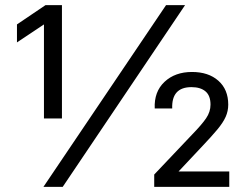

<svg xmlns="http://www.w3.org/2000/svg" viewBox="-20 -727 943 747"><path d="M221 -266H151V-675L211 -672L46 -562V-632L157 -707H221ZM224 0H149L626 -707H700ZM580 -48 727 -203Q765 -242 782 -267Q799 -292 799 -320Q799 -355 779.5 -371.5Q760 -388 725 -388Q647 -388 650 -305H582Q579 -370 620 -408.5Q661 -447 727 -447Q791 -447 829.5 -413Q868 -379 868 -320Q868 -295 858 -272.5Q848 -250 825.5 -223Q803 -196 766 -157L641 -24L629 -60H872V0H580Z"/></svg>

Font: 42dot Sans Medium
Style: Regular
Weight: 500
Designer: 42dot
Version: Version 1.000